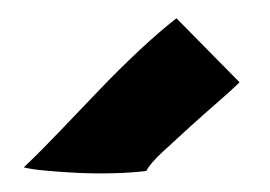

<svg xmlns="http://www.w3.org/2000/svg" viewBox="-20 -712 295 210"><path d="M6 -529Q13 -527 28.5 -525.5Q44 -524 63.5 -523Q83 -522 103.5 -522.5Q124 -523 140 -525Q144 -533 158 -546Q172 -559 188 -573.5Q204 -588 219 -601Q234 -614 241 -621L242 -622L173 -692Q155 -678 133 -657.5Q111 -637 88.5 -613.5Q66 -590 44.5 -567.5Q23 -545 6 -529Z"/></svg>

Font: Londrina Solid
Style: Regular
Weight: 400
Designer: Marcelo Magalhaes
Foundry: Marcelo Magalhães
Version: Version 1.002